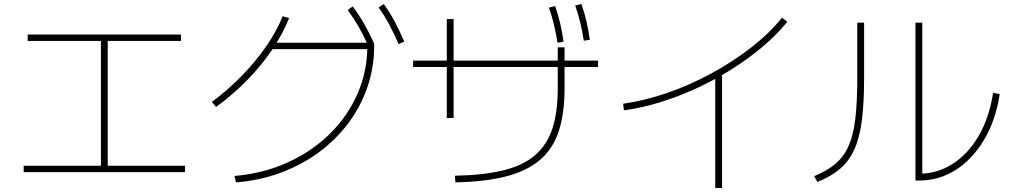

<svg xmlns="http://www.w3.org/2000/svg" viewBox="-20 -875 5040 957"><path d="M98 -17V-49H483V-671H118V-703H882V-671H517V-49H902V-17Z M1149 2Q1291 -10 1412 -64.5Q1533 -119 1622.5 -206.5Q1712 -294 1761.5 -406.5Q1811 -519 1811 -647L1826 -630H1329V-662H1841L1845 -658V-647Q1845 -539 1811.5 -441.5Q1778 -344 1716.5 -261.5Q1655 -179 1569.5 -116Q1484 -53 1379 -14Q1274 25 1156 34ZM1036 -367Q1117 -427 1185.5 -497.5Q1254 -568 1306.5 -643.5Q1359 -719 1389 -794L1421 -785Q1390 -707 1337 -628Q1284 -549 1212.5 -476Q1141 -403 1057 -342ZM1817 -644Q1791 -701 1766.5 -743.5Q1742 -786 1713 -825L1738 -843Q1770 -800 1795.5 -755.5Q1821 -711 1845 -658ZM1967 -655Q1942 -712 1918.5 -755.5Q1895 -799 1867 -838L1893 -855Q1924 -812 1948 -766.5Q1972 -721 1995 -668Z M2247 1Q2391 -2 2489 -26Q2587 -50 2646.5 -101Q2706 -152 2733 -233.5Q2760 -315 2760 -434V-557V-639H2794V-557V-434Q2794 -309 2765 -221Q2736 -133 2671.5 -78Q2607 -23 2503.5 4Q2400 31 2250 34ZM2207 -287V-780H2241V-287ZM2039 -541V-573H2961V-541ZM2759 -662Q2751 -710 2741 -752.5Q2731 -795 2716 -837L2747 -845Q2762 -802 2772 -759Q2782 -716 2789 -667ZM2890 -672Q2882 -721 2872 -763Q2862 -805 2847 -848L2878 -855Q2893 -812 2903 -769Q2913 -726 2920 -677Z M3086 -358Q3193 -373 3306 -412Q3419 -451 3526.5 -509.5Q3634 -568 3724.5 -638.5Q3815 -709 3878 -787L3904 -766Q3852 -702 3781.5 -642.5Q3711 -583 3628 -530.5Q3545 -478 3454 -436Q3363 -394 3271 -365.5Q3179 -337 3090 -325ZM3545 62V-510H3579V62Z M4543 25V-762H4577V9L4559 -9Q4652 -9 4729 -58.5Q4806 -108 4858.5 -198.5Q4911 -289 4930 -412L4963 -406Q4943 -276 4885.5 -179Q4828 -82 4744.5 -28.5Q4661 25 4559 25ZM4038 3Q4102 -23 4144 -58.5Q4186 -94 4210 -148.5Q4234 -203 4243.5 -285.5Q4253 -368 4253 -487V-762H4287V-486Q4287 -362 4276 -275.5Q4265 -189 4238.5 -130.5Q4212 -72 4167 -33.5Q4122 5 4054 32Z"/></svg>

Font: M PLUS 1 Code ExtraLight
Style: Regular
Weight: 250
Designer: Coji Morishita
Foundry: UNDERFOREST DESIGN
Version: Version 1.002